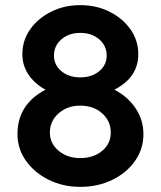

<svg xmlns="http://www.w3.org/2000/svg" viewBox="-20 -724 626 747"><path d="M292 3Q225 3 169.5 -24.5Q114 -52 81 -98.5Q48 -145 48 -202Q48 -318 157 -375Q115 -398 91 -433.5Q67 -469 67 -513Q67 -567 97.5 -610Q128 -653 179 -678.5Q230 -704 292 -704Q355 -704 406 -678.5Q457 -653 487.5 -610Q518 -567 518 -513Q518 -423 425 -375Q476 -349 507 -303.5Q538 -258 538 -202Q538 -144 505 -97.5Q472 -51 416.5 -24Q361 3 292 3ZM292 -423Q337 -423 366 -447Q395 -471 395 -508Q395 -546 366 -571Q337 -596 292 -596Q248 -596 219 -571Q190 -546 190 -508Q190 -471 219 -447Q248 -423 292 -423ZM292 -109Q344 -109 377.5 -137Q411 -165 411 -208Q411 -253 377.5 -283Q344 -313 292 -313Q242 -313 208 -283Q174 -253 174 -208Q174 -166 208 -137.5Q242 -109 292 -109Z"/></svg>

Font: Lexend Deca Medium
Style: Regular
Weight: 500
Designer: Bonnie Shaver-Troup, Thomas Jockin
Foundry: Lexend
Version: Version 1.008; ttfautohint (v1.8.4.7-5d5b)